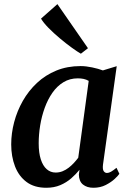

<svg xmlns="http://www.w3.org/2000/svg" viewBox="-20 -878 615 908"><path d="M467 -99Q464.5 -77 470.5 -68.5Q476.5 -60 486 -60Q494.5 -60 504.8 -65.8Q515 -71.5 531 -84.5L544.5 -56Q539.5 -48 522.8 -32.2Q506 -16.5 480.2 -3.2Q454.5 10 421.5 10Q391.5 10 372.5 -5.2Q353.5 -20.5 353 -52.5L356 -75Q339.5 -54.5 317 -34.8Q294.5 -15 265.2 -2.5Q236 10 199 10Q142.5 10 105.8 -17.2Q69 -44.5 51 -91.2Q33 -138 33 -195Q33 -247.5 47 -300.5Q61 -353.5 88 -401Q115 -448.5 154.8 -485.8Q194.5 -523 246.2 -544.2Q298 -565.5 361 -565.5Q386.5 -565.5 416 -559.2Q445.5 -553 466.5 -545L532 -565ZM399.5 -495.5Q388.5 -502 375.5 -504.8Q362.5 -507.5 348 -507.5Q310 -507.5 280 -489.2Q250 -471 228 -439.5Q206 -408 191.5 -368Q177 -328 170 -284.8Q163 -241.5 163 -200Q163 -155 173 -124.2Q183 -93.5 201 -77.8Q219 -62 243 -62Q260.5 -62 276 -68.2Q291.5 -74.5 305 -85Q318.5 -95.5 329.8 -107.8Q341 -120 350 -132ZM362.5 -624Q346.5 -633 319.5 -652.5Q292.5 -672 263 -696.8Q233.5 -721.5 209.2 -746.2Q185 -771 174 -790L251.5 -858.5L396 -650Z"/></svg>

Font: Merriweather 24pt SemiBold
Style: Italic
Weight: 600
Italic angle: -7.8°
Version: Version 2.101